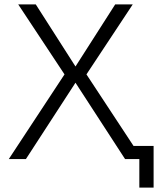

<svg xmlns="http://www.w3.org/2000/svg" viewBox="-20 -725 731 875"><path d="M550 0 324 -348 98 0H20L274 -386L63 -705H143L324 -422L505 -705H585L374 -386L628 0ZM615 130V0H567V-60H680V130Z"/></svg>

Font: TikTok Sans Light
Style: Regular
Weight: 300
Version: Version 4.000